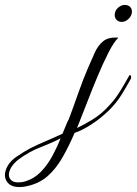

<svg xmlns="http://www.w3.org/2000/svg" viewBox="-266 -474 556 780"><path d="M229 -385Q216 -385 208 -393Q200 -401 200 -413Q200 -430 213 -442Q226 -454 241 -454Q254 -454 262 -446.5Q270 -439 270 -427Q270 -411 257 -398Q244 -385 229 -385ZM-155 282Q-171 286 -187 286Q-216 286 -231 272Q-246 258 -246 237Q-246 219 -234 198.5Q-222 178 -198 162Q-167 141 -142 128Q-117 115 -87 102.5Q-57 90 -12 69Q-5 53 1 37.5Q7 22 14 9Q31 -36 51.5 -94.5Q72 -153 92 -199Q106 -230 118.5 -259Q131 -288 152.5 -306Q174 -324 215 -321Q197 -304 175 -261Q153 -218 130 -163Q107 -108 85.5 -52Q64 4 47 46Q73 34 110 11.5Q147 -11 178 -46Q201 -70 220 -100.5Q239 -131 258 -165Q259 -169 262 -169Q265 -169 266.5 -164Q268 -159 265 -153Q247 -120 227 -88Q207 -56 178 -27Q143 7 106 31Q69 55 37 66Q13 122 -13 167Q-39 212 -72.5 241.5Q-106 271 -155 282ZM-161 262Q-126 251 -99.5 223.5Q-73 196 -53.5 160Q-34 124 -20 88Q-52 105 -100 123.5Q-148 142 -191 174Q-210 189 -220 205.5Q-230 222 -230 236Q-230 249 -220.5 258Q-211 267 -192 267Q-185 267 -177.5 266Q-170 265 -161 262Z"/></svg>

Font: MonteCarlo
Style: Regular
Weight: 400
Designer: Robert E. Leuschke
Foundry: Robert E. Leuschke
Version: Version 1.010; ttfautohint (v1.8.3)